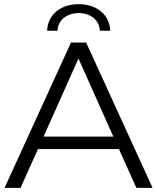

<svg xmlns="http://www.w3.org/2000/svg" viewBox="-20 -905 757 925"><path d="M359 -842C415 -842 459 -809 461 -757H511C508 -837 443 -885 359 -885C275 -885 210 -837 207 -757H257C259 -809 303 -842 359 -842ZM637 0H715L395 -700H322L2 0H79L163 -187H553ZM190 -247 358 -623 526 -247Z"/></svg>

Font: Talent
Style: Regular
Weight: 400
Designer: Mike Powis
Version: Version 1.001;hotconv 1.0.109;makeotfexe 2.5.65596